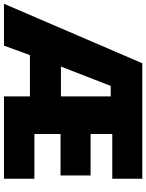

<svg xmlns="http://www.w3.org/2000/svg" viewBox="93 -852 754 991"><g transform="rotate(90 470.5 -357.0)"><path d="M898 0V-157H667V-292H881V-447H667V-559H898V-714H302L-5 0H211L260 -134H473V0ZM319 -294 419 -551H473V-294Z"/></g></svg>

Font: Noto Sans Gurmukhi Black
Style: Regular
Weight: 900
Designer: Jelle Bosma - Monotype Design Team
Foundry: Monotype Imaging Inc.
Version: Version 2.004